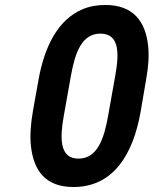

<svg xmlns="http://www.w3.org/2000/svg" viewBox="-20 -741 617 771"><path d="M545 -294 566 -417C576 -471 579 -517 575 -555C565 -654 516 -721 403 -721C371 -721 340 -716 312 -704C216 -664 159 -560 134 -417L112 -294C103 -241 100 -195 104 -157C114 -58 161 10 275 10C432 10 514 -116 545 -294ZM295 -104C219 -104 220 -186 236 -275L265 -438C281 -526 307 -606 383 -606C460 -606 459 -527 443 -438L414 -275C398 -186 372 -104 295 -104Z"/></svg>

Font: Asimov
Style: NarIt
Weight: 500
Designer: Google
Version: Version 2.000980; 2014